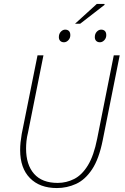

<svg xmlns="http://www.w3.org/2000/svg" viewBox="-20 -940 634 972"><path d="M268 12Q181 12 131.5 -38.5Q82 -89 82 -180Q82 -200 84 -219Q86 -238 90 -262L170 -660H200L122 -270Q116 -246 114 -226Q112 -206 112 -188Q112 -106 152.5 -60Q193 -14 272 -14Q316 -14 355.5 -34Q395 -54 425 -103Q455 -152 472 -238L556 -660H586L500 -230Q481 -135 446 -82.5Q411 -30 365 -9Q319 12 268 12ZM304 -726Q292 -726 285 -733Q278 -740 278 -752Q278 -769 288 -779.5Q298 -790 310 -790Q322 -790 329 -783Q336 -776 336 -762Q336 -747 326 -736.5Q316 -726 304 -726ZM486 -726Q474 -726 467 -733Q460 -740 460 -752Q460 -769 470 -779.5Q480 -790 492 -790Q504 -790 511 -783Q518 -776 518 -762Q518 -747 508 -736.5Q498 -726 486 -726ZM360 -820 470 -920H508L510 -916L386 -820Z"/></svg>

Font: Source Sans 3 VF
Style: Italic
Weight: 200
Italic angle: -11°
Designer: Paul D. Hunt
Foundry: Adobe Systems Incorporated
Version: Version 3.042;hotconv 1.0.118;makeotfexe 2.5.65603